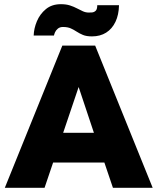

<svg xmlns="http://www.w3.org/2000/svg" viewBox="-20 -898 753 918"><path d="M3 0 278 -680H435L710 0H520L479 -121H234L193 0ZM282 -263H429L356 -482ZM420 -724Q393 -724 376.5 -731Q360 -738 347 -746.5Q334 -755 319 -762Q304 -769 281 -769Q266 -769 256.5 -761Q247 -753 243 -743.5Q239 -734 238 -728H141Q142 -762 156.5 -796.5Q171 -831 199.5 -854.5Q228 -878 271 -878Q296 -878 314.5 -872Q333 -866 348 -858Q363 -850 376.5 -844Q390 -838 404 -838Q409 -838 419 -838.5Q429 -839 437 -846Q445 -853 445 -873H549Q548 -827 532 -793.5Q516 -760 487.5 -742Q459 -724 420 -724Z"/></svg>

Font: Teachers ExtraBold
Style: Regular
Weight: 800
Designer: Alfredo Marco Pradil, Chank Diesel
Version: Version 1.001